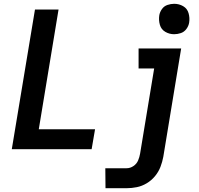

<svg xmlns="http://www.w3.org/2000/svg" viewBox="-20 -785 1048 1010"><path d="M896 -605Q914 -605 931.5 -611Q949 -617 960.5 -632.5Q972 -648 975 -666Q979 -691 972 -715.5Q965 -740 943.5 -752.5Q922 -765 896 -765Q879 -765 861 -759Q843 -753 832 -737.5Q821 -722 818 -705Q814 -679 821 -654.5Q828 -630 849.5 -617.5Q871 -605 896 -605ZM42 0H462L480 -105H184L288 -735H164ZM535 205H647Q673 205 700 199.5Q727 194 752 179Q777 164 795.5 141.5Q814 119 824 93Q834 67 839 40L933 -530H709V-425H791L717 23Q714 41 706.5 59Q699 77 682 88.5Q665 100 646 100H534Z"/></svg>

Font: Iosevka Sparkle
Style: Bold Italic
Weight: 700
Italic angle: -9°
Designer: Belleve Invis
Foundry: Belleve Invis
Version: Version 4.5.0; ttfautohint (v1.8.3)